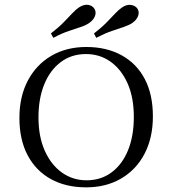

<svg xmlns="http://www.w3.org/2000/svg" viewBox="-20 -781 730 812"><path d="M344.4 11.3Q258.1 11.3 194.8 -23.8Q131.5 -58.9 96.8 -124.6Q62.1 -190.3 62.1 -282.3Q62.1 -372.6 97.6 -439.9Q133.1 -507.3 196.8 -544.8Q260.5 -582.3 345.2 -582.3Q430.6 -582.3 494.4 -547.2Q558.1 -512.1 592.3 -446.8Q626.6 -381.5 626.6 -288.7Q626.6 -198.4 591.5 -131Q556.5 -63.7 492.7 -26.2Q429 11.3 344.4 11.3ZM346 -18.5Q407.3 -18.5 452.4 -52.4Q497.6 -86.3 521.8 -146.4Q546 -206.5 546 -286.3Q546 -368.5 519.8 -427.8Q493.5 -487.1 448 -519.8Q402.4 -552.4 343.5 -552.4Q282.3 -552.4 237.1 -518.5Q191.9 -484.7 167.3 -424.6Q142.7 -364.5 142.7 -284.7Q142.7 -203.2 169.4 -143.5Q196 -83.9 241.9 -51.2Q287.9 -18.5 346 -18.5ZM387.1 -621 377.4 -639.5Q409.7 -664.5 430.6 -685.9Q451.6 -707.3 466.9 -723.8Q482.3 -740.3 496.8 -750Q516.1 -762.9 534.3 -760.1Q552.4 -757.3 561.3 -744.4Q570.2 -730.6 564.1 -713.7Q558.1 -696.8 539.5 -683.9Q525 -674.2 503.2 -666.9Q481.5 -659.7 452.8 -650Q424.2 -640.3 387.1 -621ZM205.6 -621 195.2 -639.5Q227.4 -664.5 248.8 -686.3Q270.2 -708.1 285.5 -724.6Q300.8 -741.1 314.5 -750Q334.7 -762.9 352.4 -760.5Q370.2 -758.1 379 -744.4Q387.9 -730.6 381.9 -713.7Q375.8 -696.8 357.3 -683.9Q343.5 -674.2 321.8 -666.9Q300 -659.7 271 -650Q241.9 -640.3 205.6 -621Z"/></svg>

Font: Playfair 12pt Light
Style: Regular
Weight: 300
Designer: Claus Eggers Sørensen
Foundry: Claus Eggers Sørensen
Version: Version 2.000;gftools[0.9.28]